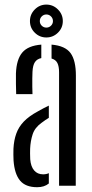

<svg xmlns="http://www.w3.org/2000/svg" viewBox="-20 -798 397 825"><path d="M38.2 -108.6Q37.7 -121.2 37.5 -134.2Q37.3 -147.2 37.8 -159.3Q39.7 -195.2 49.8 -223.5Q59.8 -251.9 82 -275.4Q104.3 -298.8 142.8 -319.5Q154.1 -326.2 166 -332.3Q177.9 -338.3 189.8 -344.2V-291.7Q182.6 -287.4 174.9 -282.1Q167.1 -276.8 158.3 -270.1Q129.5 -249.4 120.3 -220.9Q111 -192.5 109.5 -159.3Q109 -150.6 109.2 -138.4Q109.4 -126.1 109.9 -113.4Q112.4 -82.3 126.8 -65.6Q141.1 -48.9 165.3 -48.9Q178.8 -48.9 189.8 -53.9V-9.6Q170.6 6.4 139.7 6.4Q89.8 6.4 66.1 -22.1Q42.4 -50.5 38.2 -108.6ZM49.5 -393.6Q49 -411.9 48.5 -437.5Q48 -463.2 48.5 -482.5Q50.8 -542.5 75.6 -572.1Q100.4 -601.8 157.5 -606.3V-548.4Q139.4 -544.8 130.2 -531.3Q121 -517.9 119.6 -489.6Q119.1 -478.2 118.8 -461Q118.6 -443.9 118.8 -426.1Q119.1 -408.2 119.6 -393.6ZM233.8 0V-487.3Q233.8 -513 226.6 -527.2Q219.4 -541.5 201.5 -546.6V-606.3Q260.3 -601.3 283.3 -569.7Q306.2 -538 306.1 -472.8L305.5 0ZM179.1 -637Q150.2 -637 129.4 -657.6Q108.7 -678.1 108.7 -707.5Q108.7 -736.4 129.4 -757.3Q150.2 -778.3 179.1 -778.3Q208.1 -778.3 229 -757.3Q249.9 -736.4 249.9 -707.5Q249.9 -678.1 229 -657.6Q208.1 -637 179.1 -637ZM179 -679.4Q190.9 -679.4 199.2 -687.6Q207.5 -695.9 207.5 -707.3Q207.5 -719.2 199.2 -727.5Q190.9 -735.8 179 -735.8Q167.6 -735.8 159.3 -727.5Q151.1 -719.2 151.1 -707.3Q151.1 -695.9 159.3 -687.6Q167.6 -679.4 179 -679.4Z"/></svg>

Font: Big Shoulders Stencil Thin
Style: Regular
Weight: 100
Designer: Patric King
Foundry: XO Type Co
Version: Version 2.001